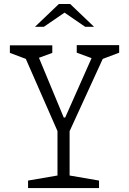

<svg xmlns="http://www.w3.org/2000/svg" viewBox="-20 -962 660 982"><path d="M93.5 -703 129 -654.5 30.5 -691.5V-730H247.5V-691.5L156.5 -658L164 -703L306 -361H313.5L466 -704.5L463.5 -659L372.5 -692.5V-731H589.5V-692.5L489 -654.5L525.5 -704.5L330.5 -279H279.5ZM123.5 -38.5 289.5 -67 274 -35V-316H336V-35L320.5 -67L486.5 -38.5V0H123.5ZM281 -941.5H339L461 -825H415.5L296 -907H324L204.5 -825H159Z"/></svg>

Font: Monaspace Xenon Var
Style: Regular
Weight: 400
Designer: Riley Cran and the Lettermatic Team
Version: Version 1.000 (Monaspace Xenon Var)